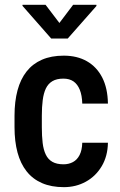

<svg xmlns="http://www.w3.org/2000/svg" viewBox="-20 -770 501 800"><path d="M244.6 -85.4Q266.6 -85.4 283.9 -94.7Q301.3 -104 311.5 -123.8Q321.8 -143.6 322.8 -175.3H429.7Q428.7 -119.1 403.8 -77.4Q378.9 -35.6 337.6 -12.9Q296.4 9.8 246.1 9.8Q193.8 9.8 155 -7.1Q116.2 -23.9 90.8 -56.2Q65.4 -88.4 53 -134.5Q40.5 -180.7 40.5 -240.2V-288.1Q40.5 -347.2 53 -393.6Q65.4 -439.9 90.8 -472.2Q116.2 -504.4 154.8 -521.2Q193.4 -538.1 245.6 -538.1Q301.3 -538.1 342 -514.9Q382.8 -491.7 405.8 -447.3Q428.7 -402.8 429.7 -338.4H322.8Q321.8 -372.6 312.5 -395.8Q303.2 -418.9 286.4 -430.7Q269.5 -442.4 244.1 -442.4Q216.3 -442.4 198.5 -431.9Q180.7 -421.4 171.1 -401.4Q161.6 -381.3 158 -352.8Q154.3 -324.2 154.3 -288.1V-240.2Q154.3 -203.1 157.7 -174.6Q161.1 -146 170.7 -126Q180.2 -106 198.2 -95.7Q216.3 -85.4 244.6 -85.4ZM169.9 -750 227.5 -674.3 284.7 -750H381.8V-745.1L262.2 -609.4H193.4L73.7 -745.6V-750Z"/></svg>

Font: Roboto Condensed Medium
Style: Regular
Weight: 500
Designer: Christian Robertson
Foundry: Google
Version: Version 3.0